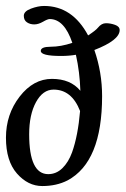

<svg xmlns="http://www.w3.org/2000/svg" viewBox="-20 -620 422 645"><path d="M276 -501Q302 -518 309 -527Q321 -542 336 -542Q351 -542 366.5 -536.5Q382 -531 382 -519Q382 -485 297 -452Q323 -377 323 -297Q323 -76 207 -14Q170 5 122 5Q74 5 37 -37Q0 -79 0 -157.5Q0 -236 46 -295.5Q92 -355 154.5 -355Q217 -355 250 -315Q248 -378 235 -436Q212 -432 185 -432Q117 -432 117 -449Q117 -463 150.5 -463Q184 -463 223 -476Q196 -556 147 -556Q140 -556 124.5 -547Q109 -538 95 -538Q81 -538 70.5 -545Q60 -552 60 -567Q60 -582 84 -591Q108 -600 128 -600Q223 -600 276 -501ZM160 -319Q124 -319 101 -277Q78 -235 78 -169Q78 -35 142 -35Q169 -35 189.5 -55Q210 -75 222 -108Q242 -164 249 -247Q221 -319 160 -319Z"/></svg>

Font: Cookie
Style: Regular
Weight: 400
Designer: Ania Kruk
Foundry: Ania Kruk
Version: Version 1.004